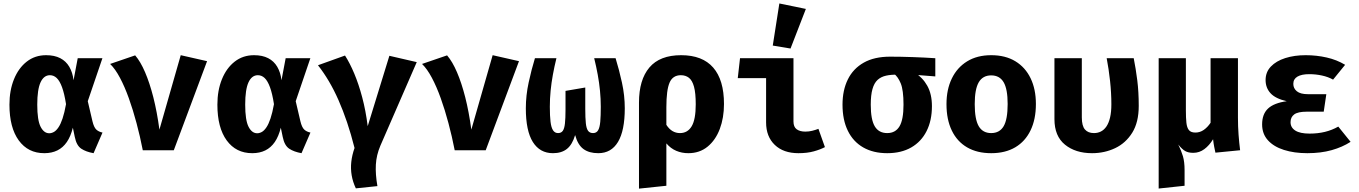

<svg xmlns="http://www.w3.org/2000/svg" viewBox="-20 -867 7840 1108"><path d="M246 -548.5Q294.5 -548.5 327.8 -531.2Q361 -514 380 -481.5Q399 -449 404.5 -404L428.5 -531H571L486.5 -283L513.5 -167.5Q522 -132 535.8 -119.2Q549.5 -106.5 571.5 -102L520 17Q477 9.5 449.2 -8.8Q421.5 -27 411.5 -77L400.5 -130Q388 -80 365.8 -47.5Q343.5 -15 311 1Q278.5 17 235.5 17Q142 17 88.2 -56.8Q34.5 -130.5 34.5 -263Q34.5 -345.5 60.8 -410Q87 -474.5 134.5 -511.5Q182 -548.5 246 -548.5ZM268 -433Q233 -433 214 -391.8Q195 -350.5 195 -263Q195 -173.5 214.2 -135.8Q233.5 -98 264 -98Q277.5 -98 291 -105.5Q304.5 -113 317.2 -131.8Q330 -150.5 341 -183.2Q352 -216 361 -266Q351.5 -327 338 -363.8Q324.5 -400.5 307.2 -416.8Q290 -433 268 -433Z M804 0Q788.5 -79.5 768 -156.2Q747.5 -233 723.5 -300Q699.5 -367 672.2 -418.2Q645 -469.5 615.5 -498L760 -547.5Q791 -511.5 817.2 -450.2Q843.5 -389 864.8 -305.8Q886 -222.5 900 -119L1023 -548.5L1175 -514L983 0Z M1446 -548.5Q1494.5 -548.5 1527.8 -531.2Q1561 -514 1580 -481.5Q1599 -449 1604.5 -404L1628.5 -531H1771L1686.5 -283L1713.5 -167.5Q1722 -132 1735.8 -119.2Q1749.5 -106.5 1771.5 -102L1720 17Q1677 9.5 1649.2 -8.8Q1621.5 -27 1611.5 -77L1600.5 -130Q1588 -80 1565.8 -47.5Q1543.5 -15 1511 1Q1478.5 17 1435.5 17Q1342 17 1288.2 -56.8Q1234.5 -130.5 1234.5 -263Q1234.5 -345.5 1260.8 -410Q1287 -474.5 1334.5 -511.5Q1382 -548.5 1446 -548.5ZM1468 -433Q1433 -433 1414 -391.8Q1395 -350.5 1395 -263Q1395 -173.5 1414.2 -135.8Q1433.5 -98 1464 -98Q1477.5 -98 1491 -105.5Q1504.5 -113 1517.2 -131.8Q1530 -150.5 1541 -183.2Q1552 -216 1561 -266Q1551.5 -327 1538 -363.8Q1524.5 -400.5 1507.2 -416.8Q1490 -433 1468 -433Z M2227 -545 2385 -508.5 2175 -26Q2152 28 2149 83.2Q2146 138.5 2158 207L2033.5 220Q2016 183 2009.5 145Q2003 107 2007.2 67.5Q2011.5 28 2026 -13Q2006 -92.5 1982.8 -161.2Q1959.5 -230 1933.5 -289Q1907.5 -348 1877.8 -398.2Q1848 -448.5 1815 -490.5L1971 -546.5Q1999 -503 2024.5 -442.2Q2050 -381.5 2070.2 -305.5Q2090.5 -229.5 2102 -139Z M2604 0Q2588.5 -79.5 2568 -156.2Q2547.5 -233 2523.5 -300Q2499.5 -367 2472.2 -418.2Q2445 -469.5 2415.5 -498L2560 -547.5Q2591 -511.5 2617.2 -450.2Q2643.5 -389 2664.8 -305.8Q2686 -222.5 2700 -119L2823 -548.5L2975 -514L2783 0Z M3532.5 -531Q3553 -464.5 3569.2 -390.2Q3585.5 -316 3585.5 -242Q3585.5 -113.5 3546.5 -48.2Q3507.5 17 3432.5 17Q3380 17 3347.2 -6.8Q3314.5 -30.5 3299 -87.5Q3282.5 -32 3251.5 -7.5Q3220.5 17 3171 17Q3095.5 17 3055 -47.5Q3014.5 -112 3014.5 -242Q3014.5 -316 3030.8 -391Q3047 -466 3067 -531H3191Q3179 -482 3170.5 -435.5Q3162 -389 3157.5 -343.2Q3153 -297.5 3153 -250.5Q3153 -198 3157 -164.5Q3161 -131 3171.5 -115Q3182 -99 3200.5 -99Q3218.5 -99 3227.8 -112Q3237 -125 3240.2 -154.5Q3243.5 -184 3243.5 -234V-342.5L3357.5 -362V-239Q3357.5 -186 3360.8 -155.5Q3364 -125 3373.8 -112Q3383.5 -99 3402.5 -99Q3422 -99 3431.5 -115Q3441 -131 3444 -164.5Q3447 -198 3447 -250.5Q3447 -297 3442.5 -343Q3438 -389 3429.5 -435.8Q3421 -482.5 3409 -531Z M3911 -548.5Q4033.5 -548.5 4095.8 -477Q4158 -405.5 4158 -267Q4158 -187 4133.8 -122.8Q4109.5 -58.5 4063.5 -20.8Q4017.5 17 3952 17Q3914.5 17 3882.2 3.2Q3850 -10.5 3825.5 -39.5V205L3667.5 221.5V-275Q3667.5 -406.5 3727.5 -477.5Q3787.5 -548.5 3911 -548.5ZM3909 -433Q3862.5 -433 3844 -390.2Q3825.5 -347.5 3825.5 -248V-146.5Q3841.5 -122 3861 -110.5Q3880.5 -99 3904 -99Q3948 -99 3971.5 -138.2Q3995 -177.5 3995 -265Q3995 -330 3985 -366.5Q3975 -403 3955.8 -418Q3936.5 -433 3909 -433Z M4401 -416H4237.5L4250.5 -531H4559V-166Q4559 -134.5 4577.5 -121Q4596 -107.5 4627.5 -107.5Q4648 -107.5 4667 -112.2Q4686 -117 4703 -123.5L4740.5 -18Q4714 -4 4676 6.5Q4638 17 4587.5 17Q4501 17 4451 -31Q4401 -79 4401 -160.5ZM4477.5 -847 4630.5 -815.5 4542 -587 4439.5 -604Z M5117 -540Q5177 -540 5248.2 -537.5Q5319.5 -535 5377.5 -531V-426L5250 -436H5163.5Q5123.5 -437 5093.8 -430.5Q5064 -424 5044.2 -405.8Q5024.5 -387.5 5014.8 -352.8Q5005 -318 5005 -263Q5005 -176.5 5028.2 -137.8Q5051.5 -99 5100 -99Q5147.5 -99 5170.8 -137.8Q5194 -176.5 5194 -263Q5194 -347 5178 -385.8Q5162 -424.5 5138.5 -442L5258 -447.5Q5304.5 -420 5331.2 -372Q5358 -324 5358 -254.5Q5358 -171.5 5327.2 -110.5Q5296.5 -49.5 5238.8 -16.2Q5181 17 5100 17Q5019.5 17 4961.5 -16.2Q4903.5 -49.5 4872.8 -112.2Q4842 -175 4842 -263Q4842 -346.5 4872.8 -408.8Q4903.5 -471 4964.5 -505.5Q5025.5 -540 5117 -540Z M5700 -548.5Q5782 -548.5 5839.5 -513.5Q5897 -478.5 5927.5 -415.2Q5958 -352 5958 -267Q5958 -178.5 5927.2 -114.8Q5896.5 -51 5839 -17Q5781.5 17 5700 17Q5619 17 5561.2 -16.5Q5503.5 -50 5472.8 -113.5Q5442 -177 5442 -266Q5442 -350.5 5472.8 -414Q5503.5 -477.5 5561.2 -513Q5619 -548.5 5700 -548.5ZM5700 -432Q5651.5 -432 5628.2 -392.2Q5605 -352.5 5605 -266Q5605 -178 5628.2 -138.5Q5651.5 -99 5700 -99Q5748.5 -99 5771.8 -138.5Q5795 -178 5795 -267Q5795 -353 5771.8 -392.5Q5748.5 -432 5700 -432Z M6522.5 -531Q6534.5 -471.5 6543 -404Q6551.5 -336.5 6551.5 -256Q6551.5 -161.5 6514 -101.2Q6476.5 -41 6415.2 -12Q6354 17 6282 17Q6186.5 17 6125.8 -32.2Q6065 -81.5 6065 -179.5V-531H6223V-189.5Q6223 -140.5 6241 -119.8Q6259 -99 6293 -99Q6315 -99 6333.2 -108.2Q6351.5 -117.5 6365 -137.2Q6378.5 -157 6386 -188.8Q6393.5 -220.5 6393.5 -265Q6393.5 -330.5 6386 -399.5Q6378.5 -468.5 6366.5 -531Z M7124 -531V-188.5Q7124 -137.5 7127.5 -90.2Q7131 -43 7136.5 0L6994 14Q6990.5 -0.5 6986.8 -20.5Q6983 -40.5 6980.5 -63.5Q6959 -28 6930.2 -6.5Q6901.5 15 6866 15Q6838 15 6819.8 4.8Q6801.5 -5.5 6779.5 -33Q6797 2.5 6806.5 34.5Q6816 66.5 6816 115V205L6666.5 221V-531H6823.5V-229Q6823.5 -187 6826.5 -158.8Q6829.5 -130.5 6841 -116.2Q6852.5 -102 6878.5 -102Q6905 -102 6927 -117.5Q6949 -133 6966 -158.5V-531Z M7619 -222.5H7520.5Q7470 -222.5 7448.8 -206.8Q7427.5 -191 7427.5 -162Q7427.5 -131 7455 -113.5Q7482.5 -96 7537.5 -96Q7585 -96 7626 -106Q7667 -116 7703 -136.5L7774 -48.5Q7727 -18 7664.8 -0.5Q7602.5 17 7524.5 17Q7448.5 17 7389.5 -1.8Q7330.5 -20.5 7297 -57.5Q7263.5 -94.5 7263.5 -149Q7263.5 -208.5 7297.5 -240.5Q7331.5 -272.5 7405.5 -283Q7341 -297.5 7312.2 -328.8Q7283.5 -360 7283.5 -405Q7283.5 -451 7314 -483Q7344.5 -515 7397 -531.8Q7449.5 -548.5 7515 -548.5Q7577.5 -548.5 7636 -535.2Q7694.5 -522 7742.5 -493L7673 -407.5Q7644.5 -423.5 7608.8 -431.2Q7573 -439 7535.5 -439Q7491.5 -439 7467.5 -425Q7443.5 -411 7443.5 -383Q7443.5 -357 7464 -340.2Q7484.5 -323.5 7527.5 -323.5H7634Z"/></svg>

Font: Fira Code Light
Style: Bold
Weight: 700
Monospace: yes
Version: Version 5.002